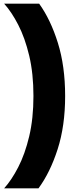

<svg xmlns="http://www.w3.org/2000/svg" viewBox="-20 -812 422 1042"><path d="M161.5 -291Q161.5 -413 138.5 -509.8Q115.5 -606.5 79 -677.2Q42.5 -748 2.5 -792H192.5Q254.5 -706 294 -579.5Q333.5 -453 333.5 -291Q333.5 -129 293 -2.8Q252.5 123.5 189 210H2.5Q42.5 166 79 95.2Q115.5 24.5 138.5 -72.2Q161.5 -169 161.5 -291Z"/></svg>

Font: Hepta Slab ExtraLight ExtraBold
Style: Regular
Weight: 800
Version: Version 1.102